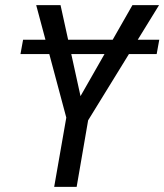

<svg xmlns="http://www.w3.org/2000/svg" viewBox="-20 -731 643 751"><path d="M603 -575.7 592.8 -519.5H60.1L70.3 -575.7ZM216.8 -710.9 294.9 -355 498 -710.9H602.1L324.7 -260.3L279.8 0H191.9L239.3 -271L121.6 -710.9Z"/></svg>

Font: Roboto Condensed
Style: Italic
Weight: 400
Italic angle: -12°
Designer: Christian Robertson
Foundry: Google
Version: Version 3.0